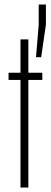

<svg xmlns="http://www.w3.org/2000/svg" viewBox="-20 -833 225 853"><path d="M71 0V-478H18V-510H71V-658H106V-510H168V-478H106V0ZM140 -579 152 -724V-813H184V-724L163 -579Z"/></svg>

Font: Saira UltraCondensed Thin
Style: Regular
Weight: 250
Width: 1
Designer: Hector Gatti with collaboration of the Omnibus-Type team
Foundry: Omnibus-Type
Version: Version 1.101